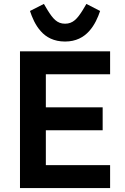

<svg xmlns="http://www.w3.org/2000/svg" viewBox="-20 -960 640 980"><path d="M82 0V-698H542V-581H214V-412H504V-295H214V-117H542V0ZM312 -748C255 -748 215 -770 188 -801C160 -832 144 -871 133 -904L204 -940L223 -908C250 -865 271 -839 312 -839C353 -839 375 -865 402 -908L421 -940L491 -904C480 -871 463 -832 435 -801C407 -770 368 -748 312 -748Z"/></svg>

Font: Plexus Sans SemiBold
Style: Regular
Weight: 600
Version: Version 2.001;PS 002.001;hotconv 1.0.70;makeotf.lib2.5.58329